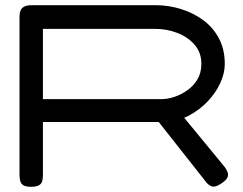

<svg xmlns="http://www.w3.org/2000/svg" viewBox="-20 -708 935 738"><path d="M100 10Q80 10 70.5 4.5Q61 -1 58 -11.5Q55 -22 55 -36V-644Q55 -657 58.5 -666.5Q62 -676 72 -682Q82 -688 101 -688H579Q628 -688 675 -673.5Q722 -659 760.5 -631Q799 -603 821.5 -560.5Q844 -518 844 -462Q844 -427 827 -389.5Q810 -352 779 -319Q748 -286 706.5 -264Q665 -242 615 -239H145V-35Q145 -21 142 -11Q139 -1 129 4.5Q119 10 100 10ZM828 -1Q807 13 793 8Q779 3 766 -16L561 -276L662 -287L843 -67Q854 -52 856 -41Q858 -30 851 -20.5Q844 -11 828 -1ZM145 -327H601Q624 -327 650 -335.5Q676 -344 700 -361Q724 -378 739 -403Q754 -428 754 -463Q754 -506 728 -536Q702 -566 661.5 -581.5Q621 -597 577 -597H145Z"/></svg>

Font: Fredoka Expanded
Style: Regular
Weight: 400
Width: 7
Designer: Ben Nathan
Foundry: Milena B. Brandão, Ben Nathan
Version: Version 2.001